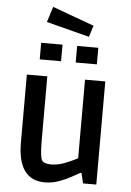

<svg xmlns="http://www.w3.org/2000/svg" viewBox="-64 -1026 741 1085"><g transform="rotate(5 307.0 -483.0)"><path d="M232 13Q78 13 78 -200V-585H194V-223Q194 -127 207 -108Q214 -99 227 -95Q240 -91 258 -91Q296 -91 336 -106.5Q376 -122 408 -139V-585H523V0H448L434 -58H428Q407 -47 376.5 -30Q346 -13 309 0Q272 13 232 13ZM143 -677V-771H264V-677ZM347 -677V-771H467V-677ZM409 -828 165 -891 193 -979 429 -893Z"/></g></svg>

Font: Ruda
Style: Bold
Weight: 700
Designer: Mariela Monsalve and Angelina Sanchez
Foundry: Mariela Monsalve and Angelina Sanchez
Version: Version 2.000